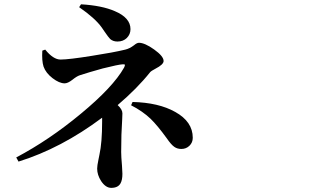

<svg xmlns="http://www.w3.org/2000/svg" viewBox="-20 -823 1540 906"><path d="M504.9 63.5Q478.5 63.5 457 31.2Q438.5 2 438.5 -27.3Q438.5 -41 444.3 -68.4Q447.3 -83 449.2 -92.8Q461.9 -150.4 461.9 -249Q461.9 -258.8 461.9 -267.6Q268.6 -123 67.4 -60.5L56.6 -80.1Q211.9 -162.1 361.3 -286.1Q513.7 -412.1 565.4 -503.9Q570.3 -513.7 569.3 -517.1Q568.4 -520.5 558.6 -519.5Q539.1 -518.6 464.8 -500Q397.5 -481.4 356.4 -467.8Q341.8 -462.9 321.3 -446.3Q299.8 -429.7 285.2 -429.7Q259.8 -429.7 228 -454.1Q196.3 -478.5 185.5 -508.8Q176.8 -536.1 179.7 -584L193.4 -588.9Q231.4 -542 265.6 -542Q304.7 -542 414.1 -559.6Q514.6 -575.2 571.3 -588.9Q591.8 -593.8 612.3 -609.4Q626 -621.1 635.7 -621.1Q663.1 -621.1 707.5 -589.4Q752 -557.6 752 -535.2Q752 -518.6 713.9 -499Q693.4 -488.3 688.5 -482.4Q627.9 -406.2 535.2 -327.1Q557.6 -306.6 557.6 -288.1Q557.6 -281.2 556.6 -260.7Q551.8 -191.4 551.8 -105.5Q551.8 -84 555.7 -40Q557.6 -11.7 557.6 -2.9Q557.6 26.4 548.8 42Q537.1 63.5 504.9 63.5ZM835.9 -120.1Q816.4 -120.1 802.7 -129.9Q788.1 -139.6 766.6 -170.9Q722.7 -231.4 690.4 -262.7Q652.3 -298.8 598.6 -326.2L605.5 -341.8Q728.5 -338.9 806.6 -294.9Q889.6 -249 889.6 -172.9Q889.6 -150.4 874 -135.3Q858.4 -120.1 835.9 -120.1ZM534.2 -627Q513.7 -627 500 -638.7Q491.2 -647.5 472.7 -674.8Q464.8 -686.5 460 -693.4Q428.7 -737.3 353.5 -789.1L362.3 -802.7Q460.9 -796.9 521.5 -770.5Q595.7 -739.3 595.7 -685.5Q595.7 -661.1 578.6 -644Q561.5 -627 534.2 -627Z"/></svg>

Font: Bpmf GenYo Min B
Style: B
Weight: 700
Foundry: But Ko
Version: Version 1.320